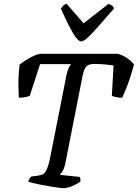

<svg xmlns="http://www.w3.org/2000/svg" viewBox="-20 -986 722 1006"><path d="M311 0Q304 0 286 -2.5Q268 -5 244.5 -9Q221 -13 197 -17.5Q173 -22 154.5 -26.5Q136 -31 128 -34Q131 -45 136 -51.5Q141 -58 143 -61L175 -65Q190 -67 202 -71.5Q214 -76 224 -96.5Q234 -117 244 -166L329 -596Q333 -613 338.5 -626.5Q344 -640 352 -650H190L136 -484Q130 -481 114.5 -477.5Q99 -474 79 -474Q77 -500 76.5 -546.5Q76 -593 83 -648Q102 -663 132 -680.5Q162 -698 189 -704H597Q624 -697 648 -680Q672 -663 682 -648Q666 -587 648.5 -541.5Q631 -496 620 -474Q600 -474 586 -477.5Q572 -481 566 -484L575 -643Q561 -645 543.5 -647Q526 -649 508.5 -650Q491 -651 474 -651Q442 -651 430.5 -635.5Q419 -620 413 -590L324 -138Q319 -110 310 -93.5Q301 -77 293 -70L398 -59Q400 -55 401 -49Q402 -43 401 -34Q383 -21 357 -10.5Q331 0 311 0ZM405 -769Q393 -769 376.5 -791.5Q360 -814 340.5 -853Q321 -892 299 -941Q305 -949 311 -956Q317 -963 329 -966L418 -864L549 -966Q562 -961 569 -955Q576 -949 577 -941Q534 -892 500 -853Q466 -814 442.5 -791.5Q419 -769 405 -769Z"/></svg>

Font: Texturina Medium
Style: Italic
Weight: 500
Italic angle: -11°
Designer: Guillermo Torres Carreño
Foundry: Omnibus-Type
Version: Version 1.002